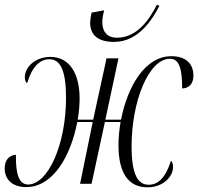

<svg xmlns="http://www.w3.org/2000/svg" viewBox="-26 -785 846 820"><path d="M461 -606C567 -606 626 -705 655 -760L644 -765C615 -707 562 -624 474 -624C429 -624 411 -652 411 -691C411 -705 414 -723 419 -741L365 -731C361 -712 359 -698 359 -688C359 -636 392 -606 461 -606ZM86 14C204 14 278 -126 304 -264H370L316 0H365L422 -264H489C483 -230 480 -195 480 -165C480 -41 526 15 604 15C671 15 713 -31 713 -71C713 -85 709 -96 704 -98C681 -26 650 4 609 4C564 4 536 -37 536 -160C536 -353 609 -534 700 -534C741 -534 752 -488 752 -407C784 -409 800 -429 800 -463C800 -511 769 -545 706 -545C590 -545 517 -409 491 -274H424L480 -536H429L372 -274H306C311 -305 314 -336 314 -364C314 -471 271 -542 189 -542C125 -542 80 -499 80 -455C80 -442 84 -433 90 -430C111 -501 145 -532 185 -532C231 -532 256 -486 256 -367C256 -168 179 3 94 3C51 3 41 -52 42 -124C11 -122 -6 -99 -6 -66C-6 -19 26 14 86 14Z"/></svg>

Font: Noto Serif Display Condensed Light
Style: Italic
Weight: 300
Width: 3
Italic angle: -12°
Designer: Monotype Design Team
Foundry: Monotype Imaging Inc.
Version: Version 2.009